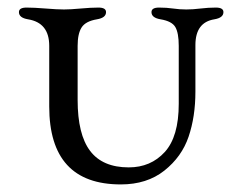

<svg xmlns="http://www.w3.org/2000/svg" viewBox="-20 -473 640 507"><path d="M496 -354V-231Q496 -165 478 -112Q460 -59 414 -22.5Q368 14 299 14Q110 14 110 -192V-352Q110 -413 54 -422Q30 -426 30 -441Q30 -453 50 -453Q70 -453 100.5 -450.5Q131 -448 149 -448Q166 -448 193 -450.5Q220 -453 240 -453Q260 -453 260 -441Q260 -426 236 -422Q206 -417 195.5 -400.5Q185 -384 185 -352V-209Q185 -118 218 -74.5Q251 -31 320 -31Q378 -31 415 -71.5Q452 -112 452 -199V-352Q452 -386 443 -401.5Q434 -417 404 -422Q380 -426 380 -441Q380 -453 400 -453Q420 -453 437 -450.5Q454 -448 472 -448Q489 -448 509.5 -450.5Q530 -453 550 -453Q570 -453 570 -441Q570 -426 546 -422Q496 -414 496 -354Z"/></svg>

Font: EB Garamond SC 12
Style: Regular
Weight: 400
Version: Version 0.016 ; ttfautohint (v0.97) -l 8 -r 50 -G 200 -x 0 -